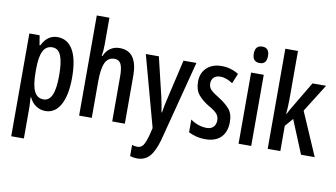

<svg xmlns="http://www.w3.org/2000/svg" viewBox="-92 -977 2510 1435"><g transform="rotate(10 1162.5 -260.0)"><path d="M275 -550Q352 -550 393 -479Q434 -408 434 -270Q434 -137 393.5 -63.5Q353 10 280 10Q241 10 209 -11Q177 -32 158 -72H154Q155 -48 156.5 -28.5Q158 -9 158 6V240H62V-540H140L152 -467H158Q181 -512 210 -531Q239 -550 275 -550ZM250 -468Q203 -468 180.5 -424Q158 -380 158 -286V-263Q158 -165 180.5 -119Q203 -73 251 -73Q294 -73 315 -121Q336 -169 336 -269Q336 -369 316 -418.5Q296 -468 250 -468Z M631 -559Q631 -509 624 -469H630Q645 -508 676 -529Q707 -550 746 -550Q816 -550 849 -502Q882 -454 882 -363V0H786V-341Q786 -406 771.5 -435Q757 -464 723 -464Q673 -464 652 -418Q631 -372 631 -274V0H535V-760H631Z M946 -540H1045L1115 -247Q1121 -219 1127 -189.5Q1133 -160 1137 -131H1141Q1148 -181 1164 -247L1232 -540H1330L1171 73Q1146 161 1110.5 200.5Q1075 240 1016 240Q1003 240 990 238Q977 236 963 232V147Q972 150 982.5 152Q993 154 1002 154Q1031 154 1046.5 132.5Q1062 111 1078 54L1092 -4Z M1653 -149Q1653 -72 1611 -31Q1569 10 1494 10Q1456 10 1423.5 1.5Q1391 -7 1366 -20V-117Q1389 -99 1422 -87Q1455 -75 1489 -75Q1521 -75 1539.5 -93Q1558 -111 1558 -145Q1558 -173 1540.5 -193.5Q1523 -214 1476 -240Q1426 -270 1396 -306.5Q1366 -343 1366 -405Q1366 -471 1408.5 -510.5Q1451 -550 1521 -550Q1557 -550 1589 -540.5Q1621 -531 1650 -513L1619 -437Q1597 -452 1573 -461Q1549 -470 1524 -470Q1493 -470 1475.5 -453Q1458 -436 1458 -408Q1458 -379 1475.5 -360.5Q1493 -342 1541 -313Q1591 -282 1622 -246.5Q1653 -211 1653 -149Z M1795 -746Q1848 -746 1848 -683Q1848 -621 1795 -621Q1740 -621 1740 -683Q1740 -746 1795 -746ZM1841 -540V0H1745V-540Z M2062 -397Q2062 -367 2060.5 -338.5Q2059 -310 2057 -282H2060Q2069 -300 2078 -316.5Q2087 -333 2096 -347L2211 -540H2314L2181 -328L2323 0H2219L2115 -253L2062 -192V0H1966V-760H2062Z"/></g></svg>

Font: Noto Sans Khmer UI ExtraCondensed Medium
Style: Regular
Weight: 500
Width: 2
Designer: Danh Hong and the Monotype Design Team
Foundry: Monotype Imaging Inc.
Version: Version 2.002; ttfautohint (v1.8.4.7-5d5b)